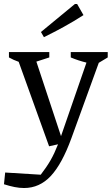

<svg xmlns="http://www.w3.org/2000/svg" viewBox="-56 -745 562 966"><path d="M-36 182 -30 123 149 134Q179 95 198.5 61Q218 27 236 -19L191 -9L38 -434Q12 -443 -11 -456V-483H192V-456L127 -435L251 -60Q252 -63 253 -66L379 -430Q338 -440 300 -456V-483H486V-456L441 -429L303 -49Q256 80 199.5 140.5Q143 201 65 201Q42 201 17 196Q-8 191 -36 182ZM165 -558 150 -584 321 -725H332L364 -669Q316 -638 266 -610.5Q216 -583 165 -558Z"/></svg>

Font: Piazzolla
Style: Regular
Weight: 400
Designer: Juan Pablo del Peral
Foundry: Huerta Tipografica
Version: Version 1.330